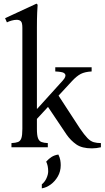

<svg xmlns="http://www.w3.org/2000/svg" viewBox="-20 -810 575 1056"><path d="M183 -101Q183 -66 189 -50Q195 -34 208 -29Q221 -24 243 -23V0H43V-23Q66 -24 79 -29Q92 -34 97.5 -50Q103 -66 103 -101V-657Q103 -685 95 -693Q87 -701 72 -701Q59 -701 44.5 -697Q30 -693 18 -687L8 -710L181 -790L187 -784Q186 -776 184.5 -741Q183 -706 183 -658V-212H185L308 -348Q327 -368 333.5 -377.5Q340 -387 340 -395Q340 -403 331 -409Q322 -415 284 -417V-440H484V-417Q447 -415 424.5 -403.5Q402 -392 376 -364L302 -284L420 -103Q444 -68 461 -50.5Q478 -33 495.5 -28Q513 -23 535 -23V0Q510 6 485 6Q431 6 400 -15.5Q369 -37 346 -70L244 -222L183 -156ZM301 40Q309 56 311.5 70.5Q314 85 314 98Q314 133 298 160.5Q282 188 258.5 205Q235 222 210 226V204Q227 190 236 169.5Q245 149 245 132Q245 101 234 79Q248 63 264 53Q280 43 301 40Z"/></svg>

Font: Bona Nova SC
Style: Regular
Weight: 400
Designer: Mateusz Machalski
Foundry: Capitalics
Version: Version 4.001; ttfautohint (v1.8.4.7-5d5b)